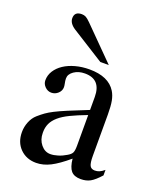

<svg xmlns="http://www.w3.org/2000/svg" viewBox="-130 -759 704 850"><g transform="rotate(20 222.0 -334.0)"><path d="M442 -40Q416 -11 397 -0.5Q378 10 352 10Q321 10 306.5 -7Q292 -24 288 -63Q242 -24 208.5 -7Q175 10 142 10Q96 10 66.5 -19.5Q37 -49 37 -97Q37 -122 46.5 -145.5Q56 -169 73 -184Q89 -198 103 -208Q117 -218 138.5 -229Q160 -240 194.5 -254.5Q229 -269 287 -292V-353Q287 -436 211 -436Q181 -436 160 -421.5Q139 -407 139 -387Q139 -376 142 -363Q143 -358 143.5 -354Q144 -350 144 -347Q144 -330 130.5 -317.5Q117 -305 99 -305Q82 -305 69 -318Q56 -331 56 -348Q56 -372 69 -392.5Q82 -413 104.5 -428Q127 -443 158 -451.5Q189 -460 224 -460Q314 -460 348 -405Q359 -387 363.5 -363Q368 -339 368 -300V-105Q368 -72 374.5 -59.5Q381 -47 398 -47Q409 -47 419 -51Q429 -55 442 -66ZM287 -268Q242 -251 211 -236Q180 -221 161 -204.5Q142 -188 133.5 -169.5Q125 -151 125 -129V-125Q125 -93 143.5 -70.5Q162 -48 188 -48Q204 -48 223.5 -54Q243 -60 261 -71Q277 -80 282 -90Q287 -100 287 -123ZM257 -507 103 -604Q74 -623 74 -647Q74 -678 108 -678Q119 -678 127.5 -673.5Q136 -669 150 -655L297 -507Z"/></g></svg>

Font: Klingon pIqaD HaSta
Style: Regular
Weight: 400
Width: 0
Designer: Mike Neff (qa'vaj)
Foundry: Mike Neff and Michael Everson
Version: Version 2.003